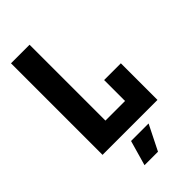

<svg xmlns="http://www.w3.org/2000/svg" viewBox="-275 -769 1038 1038"><g transform="rotate(-45 244.0 -250.0)"><path d="M44 0V-700H186V-120H336V-280H464V0ZM165 200 206 56H340L268 200Z"/></g></svg>

Font: Tektur SemiCondensed SemiBold
Style: Regular
Weight: 600
Width: 4
Designer: Adam Jagosz
Foundry: Adam Jagosz
Version: Version 1.005;gftools[0.9.30]